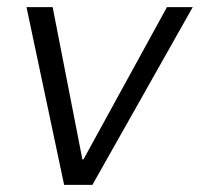

<svg xmlns="http://www.w3.org/2000/svg" viewBox="-20 -516 558 536"><path d="M159 0 54 -496H127L210 -71H213L446 -496H518L238 0Z"/></svg>

Font: DM Sans 36pt Light
Style: Italic
Weight: 300
Italic angle: -10°
Designer: Colophon Foundry, Jonny Pinhorn
Foundry: Colophon Foundry
Version: Version 4.004;gftools[0.9.30]